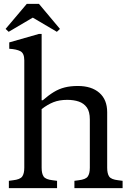

<svg xmlns="http://www.w3.org/2000/svg" viewBox="-20 -976 679 996"><path d="M26 0V-38L48 -41Q84 -45 95 -60Q106 -75 106 -106V-663Q106 -700 85.5 -710.5Q65 -721 28 -723V-756L182 -800H196V-456H202Q232 -482 259 -498.5Q286 -515 316 -522.5Q346 -530 384 -530Q455 -530 495.5 -494.5Q536 -459 536 -394V-106Q536 -75 546.5 -60Q557 -45 593 -41L616 -38V0H366V-38L388 -41Q424 -45 435 -60Q446 -75 446 -106V-356Q446 -397 430.5 -418.5Q415 -440 389 -449Q363 -458 329 -458Q288 -458 257.5 -446Q227 -434 196 -410V-106Q196 -75 206.5 -60Q217 -45 253 -41L276 -38V0ZM25 -811 9 -826 119 -956H182L291 -826L275 -811L151 -884H149Z"/></svg>

Font: Hedvig Letters Serif
Style: Regular
Weight: 400
Designer: Alexander Örn & Tor Weibull
Foundry: Kanon Foundry
Version: Version 1.000